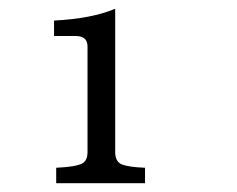

<svg xmlns="http://www.w3.org/2000/svg" viewBox="-20 -872 540 437"><path d="M103 -790V-825.2Q189 -829.6 242.2 -852.1V-525.9Q242.2 -504.4 256.8 -498Q272 -491.7 310.1 -490.2V-455.1H107.9V-490.2Q153.8 -492.2 168 -500.5Q179.2 -507.3 179.2 -525.9V-766.1Q179.2 -790 152.8 -790Z"/></svg>

Font: BIZ UDMincho
Style: Regular
Weight: 400
Monospace: yes
Designer: TypeBank Co., Ltd.
Foundry: Morisawa Inc.
Version: Version 1.06